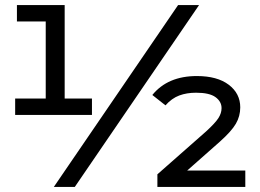

<svg xmlns="http://www.w3.org/2000/svg" viewBox="-20 -730 1031 760"><path d="M344 -340V-275H40V-340H161V-645H47V-710H236V-340ZM685 -710H768L276 10H193ZM951 -55V10H603V-40L796 -210Q832 -243 844.5 -262.5Q857 -282 857 -302Q857 -328 833 -345.5Q809 -363 756 -363Q719 -363 689.5 -352Q660 -341 635 -313L583 -354Q644 -429 759 -429Q840 -429 885.5 -394.5Q931 -360 931 -305Q931 -270 913.5 -240Q896 -210 850 -169L721 -55Z"/></svg>

Font: AtCorfu Sans
Style: AtCorfu Sans Regular
Weight: 400
Designer: Kostas Teopoulos
Foundry: Kostas Teopoulos
Version: Version 1.00 July 8, 2025, initial release